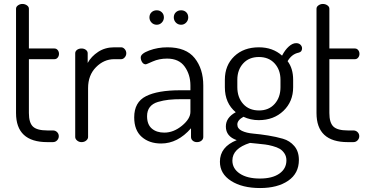

<svg xmlns="http://www.w3.org/2000/svg" viewBox="-20 -718 1855 970"><path d="M126 -419V-147Q126 -98 146.5 -78.5Q167 -59 219 -59H247Q260 -59 268.5 -50.5Q277 -42 277 -30Q277 -18 268.5 -9Q260 0 247 0H219Q61 0 61 -147V-674Q61 -684 71 -691Q81 -698 93 -698Q106 -698 116 -691Q126 -684 126 -674V-473H255Q265 -473 271.5 -465Q278 -457 278 -446Q278 -435 271.5 -427Q265 -419 255 -419Z M592 -419H557Q505 -419 465 -378.5Q425 -338 425 -273V-26Q425 -16 415.5 -8Q406 0 392 0Q379 0 369.5 -8Q360 -16 360 -26V-449Q360 -459 369 -466Q378 -473 392 -473Q405 -473 414 -466Q423 -459 423 -449V-400Q441 -433 476 -456Q511 -479 557 -479H592Q602 -479 610 -470Q618 -461 618 -449Q618 -437 610 -428Q602 -419 592 -419Z M772 -666Q787 -666 797.5 -656Q808 -646 808 -630Q808 -615 797.5 -604Q787 -593 772 -593Q756 -593 745.5 -604Q735 -615 735 -630Q735 -646 745.5 -656Q756 -666 772 -666ZM931 -630Q931 -615 920.5 -604Q910 -593 895 -593Q879 -593 868.5 -604Q858 -615 858 -630Q858 -646 868.5 -656Q879 -666 895 -666Q911 -666 921 -656Q931 -646 931 -630ZM826 -479Q920 -479 963.5 -424.5Q1007 -370 1007 -286V-26Q1007 -15 998 -7.5Q989 0 975 0Q962 0 953.5 -7.5Q945 -15 945 -26V-70Q878 7 794 7Q734 7 696 -26.5Q658 -60 658 -125Q658 -202 717.5 -232Q777 -262 891 -262H942V-286Q942 -341 913 -381.5Q884 -422 824 -422Q784 -422 751.5 -407.5Q719 -393 717 -393Q705 -393 698 -404Q691 -415 691 -428Q691 -447 734 -463Q777 -479 826 -479ZM942 -153V-217H900Q860 -217 832.5 -214Q805 -211 778 -203Q751 -195 737 -177Q723 -159 723 -131Q723 -89 747 -68.5Q771 -48 810 -48Q857 -48 899.5 -83Q942 -118 942 -153Z M1287 -111Q1246 -111 1210 -128Q1179 -111 1179 -89Q1179 -68 1202 -57Q1225 -46 1259.5 -43Q1294 -40 1334.5 -33.5Q1375 -27 1409.5 -17Q1444 -7 1467 20Q1490 47 1490 90Q1490 158 1436 195Q1382 232 1294 232Q1204 232 1147.5 196Q1091 160 1091 99Q1091 24 1176 -10Q1121 -29 1121 -79Q1121 -124 1171 -151Q1116 -197 1116 -277V-315Q1116 -388 1163.5 -433.5Q1211 -479 1288 -479Q1358 -479 1405 -437Q1420 -466 1439 -483Q1458 -500 1476 -500Q1490 -500 1498 -492Q1506 -484 1506 -474Q1506 -456 1489 -452Q1454 -445 1433 -409Q1461 -372 1461 -315V-277Q1461 -205 1412 -158Q1363 -111 1287 -111ZM1397 -277V-315Q1397 -365 1367.5 -397.5Q1338 -430 1288 -430Q1238 -430 1208.5 -397.5Q1179 -365 1179 -315V-278Q1179 -226 1208.5 -193Q1238 -160 1289 -160Q1338 -160 1367.5 -193Q1397 -226 1397 -277ZM1427 92Q1427 72 1417 57Q1407 42 1393.5 34Q1380 26 1358 20Q1336 14 1319.5 12Q1303 10 1278 7.5Q1253 5 1243 4Q1154 32 1154 93Q1154 134 1191.5 159Q1229 184 1293 184Q1356 184 1391.5 159Q1427 134 1427 92Z M1644 -419V-147Q1644 -98 1664.5 -78.5Q1685 -59 1737 -59H1765Q1778 -59 1786.5 -50.5Q1795 -42 1795 -30Q1795 -18 1786.5 -9Q1778 0 1765 0H1737Q1579 0 1579 -147V-674Q1579 -684 1589 -691Q1599 -698 1611 -698Q1624 -698 1634 -691Q1644 -684 1644 -674V-473H1773Q1783 -473 1789.5 -465Q1796 -457 1796 -446Q1796 -435 1789.5 -427Q1783 -419 1773 -419Z"/></svg>

Font: Dosis
Style: Regular
Weight: 400
Designer: Edgar Tolentino, Pablo Impallari, Igino Marini
Foundry: Edgar Tolentino, Pablo Impallari, Igino Marini
Version: Version 1.007